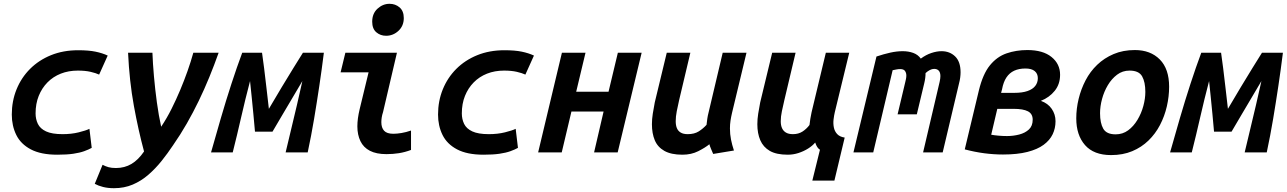

<svg xmlns="http://www.w3.org/2000/svg" viewBox="-20 -801 6762 1009"><path d="M281 12Q195 12 142 -16Q89 -44 65.5 -92Q42 -140 42 -199Q42 -270 67 -331.5Q92 -393 138 -439Q184 -485 248 -511Q312 -537 391 -537Q446 -537 482 -529.5Q518 -522 546 -509L501 -409Q484 -417 456 -423.5Q428 -430 389 -430Q340 -430 299.5 -414Q259 -398 229.5 -368Q200 -338 183.5 -297Q167 -256 167 -205Q167 -175 179 -150Q191 -125 222 -110.5Q253 -96 309 -96Q355 -96 393.5 -105.5Q432 -115 450 -124L462 -24Q446 -15 422.5 -6.5Q399 2 365 7Q331 12 281 12Z M579 188Q547 188 521.5 181.5Q496 175 478 165L519 65Q534 73 550 77.5Q566 82 589 82Q635 82 671 60.5Q707 39 737 -5Q707 -116 683.5 -245Q660 -374 653 -524H781Q783 -469 789 -400.5Q795 -332 804.5 -262.5Q814 -193 827 -135Q857 -180 881.5 -229Q906 -278 927 -328Q948 -378 965.5 -427.5Q983 -477 996 -524H1129Q1106 -459 1080 -395.5Q1054 -332 1024.5 -271Q995 -210 961.5 -151.5Q928 -93 889 -37Q861 5 829 45Q797 85 759.5 117.5Q722 150 677.5 169Q633 188 579 188Z M1089 0Q1113 -85 1140 -178Q1167 -271 1196 -360Q1225 -449 1253 -524H1357Q1362 -492 1368 -442.5Q1374 -393 1380.5 -337.5Q1387 -282 1393 -229Q1427 -287 1460 -342Q1493 -397 1522.5 -444.5Q1552 -492 1572 -524H1682Q1671 -436 1658 -349Q1645 -262 1630.5 -175.5Q1616 -89 1597 0H1481Q1495 -61 1510.5 -123.5Q1526 -186 1540.5 -249.5Q1555 -313 1569 -375Q1544 -332 1518.5 -289.5Q1493 -247 1467 -202.5Q1441 -158 1412 -109H1320Q1316 -158 1311.5 -202Q1307 -246 1303 -288.5Q1299 -331 1294 -375Q1269 -280 1247.5 -185.5Q1226 -91 1203 0Z M2011 9Q1958 9 1924 -8.5Q1890 -26 1874 -59.5Q1858 -93 1858 -137Q1858 -157 1861 -179.5Q1864 -202 1870 -227L1917 -421H1770L1795 -524H2066L1993 -212Q1988 -197 1986 -183.5Q1984 -170 1984 -159Q1984 -130 1998.5 -114Q2013 -98 2047 -98Q2066 -98 2090 -102Q2114 -106 2140 -115V-13Q2108 -1 2076.5 4Q2045 9 2011 9ZM2009 -613Q1979 -613 1957.5 -631.5Q1936 -650 1936 -687Q1936 -730 1964 -755.5Q1992 -781 2027 -781Q2058 -781 2080 -762Q2102 -743 2102 -706Q2102 -665 2074 -639Q2046 -613 2009 -613Z M2521 12Q2435 12 2382 -16Q2329 -44 2305.5 -92Q2282 -140 2282 -199Q2282 -270 2307 -331.5Q2332 -393 2378 -439Q2424 -485 2488 -511Q2552 -537 2631 -537Q2686 -537 2722 -529.5Q2758 -522 2786 -509L2741 -409Q2724 -417 2696 -423.5Q2668 -430 2629 -430Q2580 -430 2539.5 -414Q2499 -398 2469.5 -368Q2440 -338 2423.5 -297Q2407 -256 2407 -205Q2407 -175 2419 -150Q2431 -125 2462 -110.5Q2493 -96 2549 -96Q2595 -96 2633.5 -105.5Q2672 -115 2690 -124L2702 -24Q2686 -15 2662.5 -6.5Q2639 2 2605 7Q2571 12 2521 12Z M2808 0 2933 -524H3057L3008 -319H3178L3227 -524H3352L3226 0H3102L3152 -215H2983L2932 0Z M3566 12Q3507 12 3471.5 -8Q3436 -28 3421 -64Q3406 -100 3406 -148Q3406 -175 3410.5 -203.5Q3415 -232 3421 -263L3484 -524H3608L3549 -275Q3542 -245 3536.5 -216.5Q3531 -188 3531 -164Q3531 -143 3537 -128Q3543 -113 3557 -104.5Q3571 -96 3594 -96Q3629 -96 3652 -110.5Q3675 -125 3693 -145Q3695 -162 3697 -177Q3699 -192 3704 -211L3778 -524H3903L3827 -208Q3822 -187 3819 -167Q3816 -147 3816 -126Q3816 -96 3821.5 -68Q3827 -40 3837 -10L3728 8Q3724 -1 3717 -17.5Q3710 -34 3708 -43Q3686 -25 3649.5 -6.5Q3613 12 3566 12Z M4249 148 4289 -14Q4281 -19 4275 -28Q4269 -37 4264 -52Q4250 -35 4227 -20.5Q4204 -6 4176.5 3Q4149 12 4120 12Q4060 12 4025.5 -8Q3991 -28 3975.5 -64Q3960 -100 3960 -148Q3960 -175 3964.5 -203.5Q3969 -232 3975 -263L4038 -524H4161L4102 -275Q4095 -245 4089 -216.5Q4083 -188 4083 -164Q4083 -143 4089.5 -128Q4096 -113 4110 -104.5Q4124 -96 4147 -96Q4176 -96 4197 -109.5Q4218 -123 4234 -144Q4236 -162 4238.5 -177Q4241 -192 4245 -211L4320 -524H4443L4367 -211Q4363 -194 4360.5 -173Q4358 -152 4362 -131.5Q4366 -111 4379.5 -96.5Q4393 -82 4419 -78L4365 148Z M4465 0 4586 -504Q4625 -517 4659 -524.5Q4693 -532 4724 -532Q4754 -532 4779 -523Q4804 -514 4819 -493Q4846 -513 4874.5 -522.5Q4903 -532 4928 -532Q4971 -532 4999.5 -504.5Q5028 -477 5028 -421Q5028 -408 5026 -393Q5024 -378 5020 -363L4934 0H4831L4918 -371Q4920 -379 4921 -387.5Q4922 -396 4922 -401Q4922 -420 4913.5 -429.5Q4905 -439 4889 -439Q4878 -439 4866.5 -433Q4855 -427 4844 -417Q4844 -391 4837 -363L4798 -200H4697L4737 -368Q4739 -376 4741 -385.5Q4743 -395 4743 -404Q4743 -418 4736 -428Q4729 -438 4711 -438Q4701 -438 4691 -436Q4681 -434 4671 -432L4569 0Z M5251 11Q5203 11 5153 4.5Q5103 -2 5050 -16L5124 -325Q5145 -412 5182 -457.5Q5219 -503 5269.5 -520.5Q5320 -538 5379 -538Q5461 -538 5506 -501.5Q5551 -465 5551 -408Q5551 -359 5523 -324Q5495 -289 5450 -271Q5487 -258 5507 -229Q5527 -200 5527 -164Q5527 -127 5512 -95.5Q5497 -64 5464.5 -40Q5432 -16 5379 -2.5Q5326 11 5251 11ZM5272 -86Q5305 -86 5336 -94Q5367 -102 5387 -120.5Q5407 -139 5407 -172Q5407 -203 5382 -216Q5357 -229 5307 -229H5221L5189 -93Q5205 -90 5228 -88Q5251 -86 5272 -86ZM5241 -313H5310Q5352 -313 5379.5 -322.5Q5407 -332 5420.5 -349.5Q5434 -367 5434 -390Q5434 -414 5417.5 -427.5Q5401 -441 5369 -441Q5335 -441 5310 -429.5Q5285 -418 5269 -394Q5253 -370 5246 -332Z M5819 14Q5728 14 5682 -38.5Q5636 -91 5636 -179Q5636 -230 5648.5 -281.5Q5661 -333 5685 -379Q5709 -425 5746 -460.5Q5783 -496 5832.5 -517Q5882 -538 5944 -538Q6026 -538 6075 -488.5Q6124 -439 6124 -345Q6124 -294 6112 -242Q6100 -190 6076 -144Q6052 -98 6015.5 -62.5Q5979 -27 5930 -6.5Q5881 14 5819 14ZM5843 -95Q5880 -95 5908.5 -116Q5937 -137 5957.5 -171Q5978 -205 5988.5 -244Q5999 -283 5999 -318Q5999 -370 5982 -400Q5965 -430 5916 -430Q5879 -430 5850.5 -408.5Q5822 -387 5802 -353.5Q5782 -320 5771.5 -281Q5761 -242 5761 -206Q5761 -154 5778 -124.5Q5795 -95 5843 -95Z M6129 0Q6153 -85 6180 -178Q6207 -271 6236 -360Q6265 -449 6293 -524H6397Q6402 -492 6408 -442.5Q6414 -393 6420.5 -337.5Q6427 -282 6433 -229Q6467 -287 6500 -342Q6533 -397 6562.5 -444.5Q6592 -492 6612 -524H6722Q6711 -436 6698 -349Q6685 -262 6670.5 -175.5Q6656 -89 6637 0H6521Q6535 -61 6550.5 -123.5Q6566 -186 6580.5 -249.5Q6595 -313 6609 -375Q6584 -332 6558.5 -289.5Q6533 -247 6507 -202.5Q6481 -158 6452 -109H6360Q6356 -158 6351.5 -202Q6347 -246 6343 -288.5Q6339 -331 6334 -375Q6309 -280 6287.5 -185.5Q6266 -91 6243 0Z"/></svg>

Font: Ubuntu Sans Mono SemiBold
Style: Italic
Weight: 600
Italic angle: -13.5°
Monospace: yes
Designer: Dalton Maag Ltd
Foundry: Dalton Maag Ltd
Version: Version 1.006